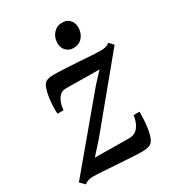

<svg xmlns="http://www.w3.org/2000/svg" viewBox="-193 -878 893 991"><g transform="rotate(-30 253.5 -382.0)"><path d="M380.5 -467.5Q367.5 -467.5 345.2 -467.8Q323 -468 296.8 -468.2Q270.5 -468.5 245.5 -469Q220.5 -469.5 201.5 -469.5Q182.5 -469.5 175.5 -469Q156.5 -468 143.5 -454.8Q130.5 -441.5 123.2 -421.2Q116 -401 114.5 -378H78.5Q77 -394.5 77.8 -420.2Q78.5 -446 82.5 -473.2Q86.5 -500.5 94 -522.2Q101.5 -544 114 -552.5Q119.5 -556 130.5 -559.2Q141.5 -562.5 160 -562.5Q187 -562.5 225 -560.5Q263 -558.5 303.8 -555.8Q344.5 -553 380.5 -550.8Q416.5 -548.5 439 -548.5Q453 -548.5 465.2 -551.8Q477.5 -555 488.5 -564L511.5 -539L198.5 -159.5L132 -85.5Q152 -85.5 180.5 -85Q209 -84.5 239.2 -84.2Q269.5 -84 295.5 -83.8Q321.5 -83.5 336.5 -83.5Q370.5 -83.5 390 -109Q409.5 -134.5 415 -175.5H450.5Q450.5 -155.5 449 -129Q447.5 -102.5 443.5 -76.2Q439.5 -50 431.8 -29.5Q424 -9 411 -0.5Q405 3.5 392.2 6.8Q379.5 10 361 10Q333.5 10 293.5 7.5Q253.5 5 211 2.2Q168.5 -0.5 131.8 -3Q95 -5.5 73 -5.5Q60.5 -5.5 47 -1.8Q33.5 2 23 11L-3.5 -15.5L322.5 -405ZM320.5 -630Q294 -630 276.5 -648.2Q259 -666.5 260 -695Q261 -729 281.5 -751.2Q302 -773.5 334 -773.5Q362 -773.5 378.2 -755.5Q394.5 -737.5 394.5 -711.5Q394 -676 374 -653Q354 -630 320.5 -630Z"/></g></svg>

Font: Merriweather 24pt Medium
Style: Italic
Weight: 500
Italic angle: -7.8°
Version: Version 2.101